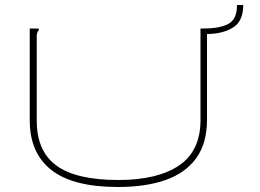

<svg xmlns="http://www.w3.org/2000/svg" viewBox="-20 -737 1040 768"><path d="M452 11Q272 11 185.5 -57Q99 -125 99 -255V-623H135V-616Q130 -610 128 -603Q126 -596 127 -579V-254Q127 -132 206 -74.5Q285 -17 454 -17Q610 -17 696 -75Q782 -133 782 -257V-623H808V-258Q808 -164 765 -104.5Q722 -45 642.5 -17Q563 11 452 11ZM807 -601 796 -623Q857 -623 892.5 -641Q928 -659 928 -717H953Q953 -652 911.5 -626.5Q870 -601 807 -601Z"/></svg>

Font: Inconsolata UltraExpanded ExtraLight
Style: Regular
Weight: 200
Width: 9
Monospace: yes
Designer: Raph Levien, Cyreal, Brenton Simpson
Foundry: Raph Levien, Cyreal, Google
Version: Version 3.001; ttfautohint (v1.8.2.53-6de2)